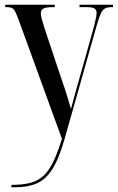

<svg xmlns="http://www.w3.org/2000/svg" viewBox="-20 -556 496 809"><path d="M28 223Q72 223 104 215.5Q136 208 160 187.5Q184 167 203 128.5Q222 90 241 29L59 -471Q46 -507 38 -516.5Q30 -526 8 -526H2V-536H211V-526H205Q174 -526 163 -520Q152 -514 152 -500Q152 -490 156.5 -474.5Q161 -459 167 -439L236 -232Q248 -198 254 -179.5Q260 -161 265 -144Q270 -127 279 -97Q286 -121 294.5 -154Q303 -187 313 -220L376 -444Q387 -487 387 -502Q387 -514 378.5 -520Q370 -526 342 -526H315V-536H456V-526H451Q433 -526 422.5 -520.5Q412 -515 405 -499.5Q398 -484 389 -454L252 30Q228 114 200 157.5Q172 201 134.5 217Q97 233 46 233H28Z"/></svg>

Font: Noto Serif Display ExtraCondensed Medium
Style: Regular
Weight: 500
Width: 2
Designer: Monotype Design Team
Foundry: Monotype Imaging Inc.
Version: Version 2.009